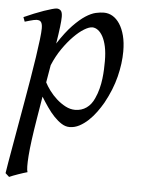

<svg xmlns="http://www.w3.org/2000/svg" viewBox="-54 -498 577 783"><g transform="rotate(5 234.0 -106.5)"><path d="M297.9 -393.1Q284.7 -393.1 264.6 -380.9Q244.6 -368.7 222.7 -346.4Q200.7 -324.2 179.2 -293.2Q157.7 -262.2 142.1 -224.6L129.9 -153.3Q137.2 -138.7 150.4 -120.8Q163.6 -103 180.7 -87.6Q197.8 -72.3 217.3 -62Q236.8 -51.8 256.8 -51.8Q283.2 -51.8 303.5 -66.2Q323.7 -80.6 335 -106.9Q343.8 -126 349.1 -146.7Q354.5 -167.5 356.9 -187.7Q359.4 -208 360.1 -226.6Q360.8 -245.1 360.8 -259.8Q360.8 -293.9 355.5 -319.1Q350.1 -344.2 341.1 -360.6Q332 -377 320.8 -385Q309.6 -393.1 297.9 -393.1ZM169.9 -424.8Q169.9 -410.2 166.7 -383.8Q163.6 -357.4 156.7 -314.5Q188 -362.8 215.3 -391.1Q242.7 -419.4 265.4 -434.1Q288.1 -448.7 306.6 -452.9Q325.2 -457 339.8 -457Q358.9 -457 375.5 -447.3Q392.1 -437.5 404.8 -418.2Q417.5 -398.9 424.8 -370.8Q432.1 -342.8 432.1 -306.2Q432.1 -257.3 418.5 -202.6Q404.8 -147.9 374 -91.8Q362.8 -72.3 348.4 -52.5Q334 -32.7 316.9 -16.6Q299.8 -0.5 280.5 9.8Q261.2 20 240.2 20Q223.6 20 207.8 10Q191.9 0 176.5 -16.1Q161.1 -32.2 147 -52.7Q132.8 -73.2 120.1 -93.8L105 -2.9Q88.4 97.7 84.5 151.1Q80.6 204.6 85.9 218.3Q78.6 220.2 68.8 223.4Q59.1 226.6 48.6 230.2Q38.1 233.9 28.6 237.5Q19 241.2 12.7 244.1L-2.9 230Q-1 215.8 4.2 186Q9.3 156.2 16.4 116.2Q23.4 76.2 31.7 28.8Q40 -18.6 48.6 -67.4Q57.1 -116.2 65.2 -164.1Q73.2 -211.9 79.3 -252.7Q85.4 -293.5 89.1 -324.5Q92.8 -355.5 92.8 -371.1Q92.8 -382.3 90.8 -388.9Q88.9 -395.5 85.4 -398.7Q82 -401.9 78.1 -402.8Q74.2 -403.8 69.8 -403.8Q65.4 -403.8 57.4 -402.1Q49.3 -400.4 41 -397.9Q31.7 -395.5 21 -392.1L14.2 -410.2Q34.7 -419.4 55.7 -428Q76.7 -436.5 95 -442.9Q113.3 -449.2 127.2 -453.1Q141.1 -457 147 -457Q156.7 -457 163.3 -450.4Q169.9 -443.8 169.9 -424.8Z"/></g></svg>

Font: Gentium Plus CyrE
Style: Italic
Weight: 400
Italic angle: -8°
Designer: J. Victor Gaultney, Annie Olsen, Iska Routamaa, Becca Hirsbrunner
Foundry: SIL International
Version: Version 5.000